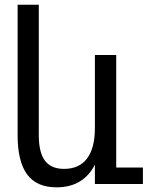

<svg xmlns="http://www.w3.org/2000/svg" viewBox="-20 -780 642 814"><path d="M219.7 14.2Q135.3 14.2 95 -40.5Q54.7 -95.2 54.7 -207V-759.8H144.5V-207Q144.5 -133.3 170.7 -98.6Q196.8 -64 251.5 -64Q315.9 -64 349.1 -108.2Q382.3 -152.3 382.3 -236.8V-546.9H472.7V-69.8H585.9V0H382.3V-82Q358.4 -34.7 317.6 -10.3Q276.9 14.2 219.7 14.2Z"/></svg>

Font: Hack
Style: Regular
Weight: 400
Monospace: yes
Designer: Christopher Simpkins
Foundry: Christopher Simpkins
Version: Version 2.019; ttfautohint (v1.4.1) -l 4 -r 80 -G 350 -x 0 -